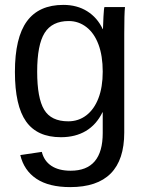

<svg xmlns="http://www.w3.org/2000/svg" viewBox="-20 -557 596 785"><path d="M267 208Q180 208 129 174Q78 140 63 77L151 64Q160 101 190 121Q220 141 269 141Q400 141 400 -13V-98H399Q374 -47 331 -21.5Q288 4 229 4Q132 4 86.5 -60.5Q41 -125 41 -263Q41 -403 90 -470Q139 -537 239 -537Q295 -537 336.5 -511Q378 -485 400 -438H401Q401 -453 403 -489Q405 -525 407 -528H491Q488 -502 488 -419V-15Q488 208 267 208ZM400 -264Q400 -329 382.5 -375.5Q365 -422 333 -446.5Q301 -471 261 -471Q193 -471 162.5 -422.5Q132 -374 132 -264Q132 -156 160.5 -108.5Q189 -61 259 -61Q301 -61 333 -85.5Q365 -110 382.5 -155.5Q400 -201 400 -264Z"/></svg>

Font: TharLon
Style: Regular
Weight: 400
Designer: Sai Zin Di Di Zone
Foundry: Sai Zin Di Di Zone, Sun Tun
Version: Version 1.003 September 27 2012